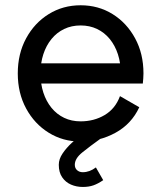

<svg xmlns="http://www.w3.org/2000/svg" viewBox="-20 -538 624 743"><path d="M85 -293V-214.8H444.3L478.5 -293ZM444.3 -166Q426.3 -117.2 385 -92.8Q343.8 -68.4 292 -68.4Q256.8 -68.4 228.3 -82Q199.7 -95.7 179.2 -120.8Q158.7 -146 147.7 -179.9Q136.7 -213.9 136.7 -253.9Q136.7 -294.4 147.7 -328.1Q158.7 -361.8 179.2 -387Q199.7 -412.1 228.3 -425.8Q256.8 -439.5 292 -439.5Q327.1 -439.5 355.7 -425.8Q384.3 -412.1 404.8 -387Q425.3 -361.8 436.3 -328.1Q447.3 -294.4 447.3 -253.9Q447.3 -243.7 446.5 -234.1Q445.8 -224.6 444.3 -214.8H532.7Q533.7 -224.6 534.4 -234.4Q535.2 -244.1 535.2 -253.9Q535.2 -330.1 502.9 -389.6Q470.7 -449.2 415.8 -483.4Q360.8 -517.6 292 -517.6Q223.6 -517.6 168.5 -483.4Q113.3 -449.2 81.1 -389.6Q48.8 -330.1 48.8 -253.9Q48.8 -177.7 81.1 -118.2Q113.3 -58.6 168.5 -24.4Q223.6 9.8 292 9.8Q364.7 9.8 426.8 -24.2Q488.8 -58.1 519 -123ZM351.1 109.9Q338.9 119.1 326.2 123.8Q313.5 128.4 300.3 128.4Q287.1 128.4 278.3 120.6Q269.5 112.8 269.5 99.6Q269.5 75.2 298.6 51.8Q327.6 28.3 367.2 0L328.1 -39.1Q317.9 -32.7 298.3 -18.6Q278.8 -4.4 257.8 14.9Q236.8 34.2 222.2 55.9Q207.5 77.6 207.5 99.6Q207.5 128.9 220.5 147.9Q233.4 167 254.6 176.3Q275.9 185.5 300.3 185.5Q323.7 185.5 341.6 179.2Q359.4 172.9 379.4 159.2Z"/></svg>

Font: Giphurs
Style: Regular
Weight: 400
Version: Version 2.010